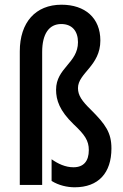

<svg xmlns="http://www.w3.org/2000/svg" viewBox="-20 -878 522 815"><path d="M406 -706C406 -802 341 -858 241 -858C131 -858 64 -783 64 -660V-93H159V-657C159 -734 188 -776 240 -776C286 -776 311 -746 311 -699C311 -610 218 -590 218 -497C218 -453 233 -408 292 -351C340 -306 357 -281 357 -241C357 -194 335 -168 292 -168C257 -168 226 -183 199 -202V-110C229 -91 266 -83 297 -83C398 -83 453 -144 453 -248C453 -315 428 -350 366 -412C328 -449 311 -473 311 -504C311 -568 406 -598 406 -706Z"/></svg>

Font: Noto Sans Kannada UI ExtraCondensed Medium
Style: Regular
Weight: 500
Width: 2
Designer: Jelle Bosma - Monotype Design Team
Foundry: Monotype Imaging Inc.
Version: Version 2.005